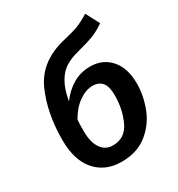

<svg xmlns="http://www.w3.org/2000/svg" viewBox="-181 -871 934 1005"><g transform="rotate(-30 286.0 -368.5)"><path d="M535 -301Q535 -229 507 -156Q479 -83 417.5 -34Q356 15 262 15Q165 15 107 -50.5Q49 -116 49 -239Q49 -402 104.5 -525.5Q160 -649 314 -687Q379 -702 411 -714.5Q443 -727 483 -752L526 -670Q491 -645 454.5 -630.5Q418 -616 352 -599Q304 -587 271.5 -566.5Q239 -546 215.5 -505.5Q192 -465 180 -397Q215 -445 262 -472.5Q309 -500 366 -500Q442 -500 488.5 -447Q535 -394 535 -301ZM404 -303Q404 -358 384.5 -382Q365 -406 327 -406Q286 -406 243.5 -376Q201 -346 171 -292Q169 -269 169 -223Q169 -156 194.5 -119Q220 -82 265 -82Q338 -82 370.5 -149.5Q403 -217 404 -303Z"/></g></svg>

Font: FiraGO Medium
Style: Italic
Weight: 500
Italic angle: -8°
Designer: bBox Type GmbH
Foundry: bBox Type GmbH
Version: Version 1.001